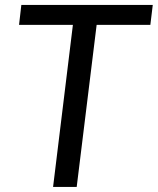

<svg xmlns="http://www.w3.org/2000/svg" viewBox="-20 -736 622 756"><path d="M581.5 -716.5 572 -638H360.5L282 0H189L267 -638H55L64 -716.5Z"/></svg>

Font: Lato
Style: Italic
Weight: 400
Italic angle: -7°
Designer: Lukasz Dziedzic
Foundry: tyPoland Lukasz Dziedzic
Version: Version 2.007; 2014-02-27